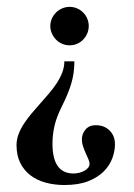

<svg xmlns="http://www.w3.org/2000/svg" viewBox="-20 -379 392 561"><path d="M127 -303.2Q127 -314.5 131.6 -324.7Q136.2 -335 143.8 -342.5Q151.4 -350.1 161.6 -354.5Q171.9 -358.9 183.6 -358.9Q195.3 -358.9 205.3 -354.5Q215.3 -350.1 222.9 -342.5Q230.5 -335 234.9 -324.7Q239.3 -314.5 239.3 -303.2Q239.3 -291.5 234.9 -281.2Q230.5 -271 222.9 -263.2Q215.3 -255.4 205.3 -251Q195.3 -246.6 183.6 -246.6Q171.9 -246.6 161.6 -251Q151.4 -255.4 143.8 -263.2Q136.2 -271 131.6 -281.2Q127 -291.5 127 -303.2ZM28.3 44.9Q28.3 28.8 34.2 13.2Q40 -2.4 49.8 -17.3Q59.6 -32.2 71.8 -46.9Q84 -61.5 97.2 -76.2Q110.4 -90.8 123 -105.7Q135.7 -120.6 145.8 -136Q155.8 -151.4 161.9 -167.2Q168 -183.1 168 -199.7H197.3Q197.3 -182.1 195.1 -166.3Q192.9 -150.4 188.2 -134.8Q183.6 -119.1 176.5 -102.3Q169.4 -85.4 159.7 -65.9Q144.5 -35.2 138.9 -9.8Q133.3 15.6 133.3 41Q133.3 127.9 194.8 127.9Q203.6 127.9 211.9 125.7Q220.2 123.5 226.8 119.9Q233.4 116.2 237.5 111.1Q241.7 106 241.7 99.6Q241.7 94.2 238.3 86.2Q234.9 78.1 230.5 68.6Q226.1 59.1 222.7 48.8Q219.2 38.6 219.2 28.8Q219.2 11.7 230 -0.7Q240.7 -13.2 259.3 -13.2Q284.7 -13.2 300.3 2.4Q315.9 18.1 315.9 42.5Q315.9 62 308.3 83Q300.8 104 283.4 121.6Q266.1 139.2 237.8 150.4Q209.5 161.6 168.5 161.6Q139.6 161.6 114 154.8Q88.4 147.9 69.3 133.5Q50.3 119.1 39.3 97.2Q28.3 75.2 28.3 44.9Z"/></svg>

Font: Scheherazade
Style: Bold
Weight: 700
Version: Version 2.100 (build 932/914)